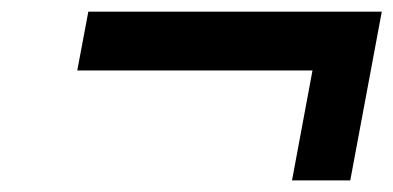

<svg xmlns="http://www.w3.org/2000/svg" viewBox="-20 -481 676 330"><path d="M112.8 -359.9 131.8 -460.9H636.2L582 -170.9H481.9L517.1 -359.9Z"/></svg>

Font: Involve SemiBold Oblique
Style: Italic
Weight: 600
Italic angle: -10.5°
Designer: Stefan Peev
Foundry: Context Ltd.
Version: Version 1.001